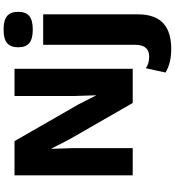

<svg xmlns="http://www.w3.org/2000/svg" viewBox="28 -789 976 1072"><g transform="rotate(-90 516.0 -253.0)"><path d="M887 -558C956 -558 986 -583 986 -639C986 -696 956 -721 887 -721C818 -721 788 -696 788 -639C788 -583 818 -558 887 -558ZM668 -660H516V-327L520 -205H519L469 -303L264 -660H73V0H225V-333L221 -455H222L272 -357L477 0H668ZM972 -500H802V13C802 72 775 92 735 92C707 92 686 84 671 73L647 183C681 204 724 215 778 215C899 215 972 163 972 28Z"/></g></svg>

Font: Work Sans
Style: Bold
Weight: 700
Designer: Wei Huang
Foundry: Wei Huang
Version: Version 2.012